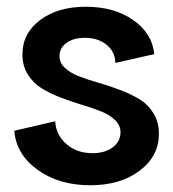

<svg xmlns="http://www.w3.org/2000/svg" viewBox="-20 -532 509 564"><path d="M245.1 12.2Q153.3 12.2 90.6 -33Q27.8 -78.1 22 -147.9L142.1 -175.8Q144.5 -135.3 175.3 -108.6Q206.1 -82 252 -82Q287.6 -82 310.8 -99.1Q334 -116.2 334 -143.1Q334 -163.6 318.1 -179.2Q302.2 -194.8 276.9 -204.8Q251.5 -214.8 220.7 -224.1Q189.9 -233.4 159.2 -245.1Q128.4 -256.8 103 -272.2Q77.6 -287.6 61.8 -313Q45.9 -338.4 45.9 -372.1Q45.9 -434.1 97.9 -473.1Q149.9 -512.2 231.9 -512.2Q315.4 -512.2 371.3 -473.1Q427.2 -434.1 433.1 -373L318.8 -347.2Q318.4 -379.9 293.2 -400.4Q268.1 -420.9 229 -420.9Q195.8 -420.9 175.3 -406Q154.8 -391.1 154.8 -367.2Q154.8 -347.2 170.9 -332.3Q187 -317.4 212.6 -307.6Q238.3 -297.9 269.5 -288.8Q300.8 -279.8 332 -268.1Q363.3 -256.3 388.9 -241Q414.6 -225.6 430.7 -199.5Q446.8 -173.3 446.8 -139.2Q446.8 -73.2 390.1 -30.5Q333.5 12.2 245.1 12.2Z"/></svg>

Font: Apfel Grotezk Mittel
Style: Regular
Weight: 500
Designer: Luigi Gorlero
Foundry: © 2023, Luigi Gorlero & Collletttivo
Version: Version 2.000;Glyphs 3.2 (3217)